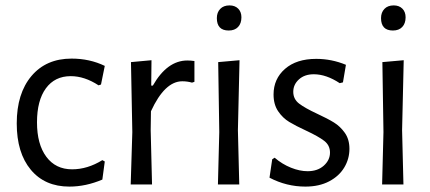

<svg xmlns="http://www.w3.org/2000/svg" viewBox="-20 -683 1594 711"><path d="M368 -439C330.7 -457 289.7 -466 245 -466C182.3 -466 132.8 -444.5 96.5 -401.5C60.2 -358.5 42 -300 42 -226C42 -153.3 59.3 -96.2 94 -54.5C128.7 -12.8 176.3 8 237 8C277.7 8 318.3 -0.7 359 -18L368 -85L359 -90C322.3 -67.3 285 -56 247 -56C206.3 -56 174.5 -71.5 151.5 -102.5C128.5 -133.5 117 -176 117 -230C117 -284 128 -326 150 -356C172 -386 202.7 -401 242 -401C276 -401 310.3 -389.7 345 -367L354 -370Z M700 -457C690.7 -458.3 682 -459 674 -459C624 -459 581.3 -428 546 -366H540L541 -460L465 -453L470 -194L464 0H543L538 -201L539 -271C573 -345 611.7 -382 655 -382C667.7 -382 679.7 -380.3 691 -377L700 -380Z M862 -651C854 -659 843.3 -663 830 -663C815.3 -663 803.8 -658.7 795.5 -650C787.2 -641.3 783 -630 783 -616C783 -585.3 797.7 -570 827 -570C841.7 -570 853.2 -574.3 861.5 -583C869.8 -591.7 874 -603.7 874 -619C874 -632.3 870 -643 862 -651ZM866 0 861 -201 867 -460 788 -453 792 -194 787 0Z M1261 -443C1225.7 -457.7 1189 -465 1151 -465C1102.3 -465 1063.8 -452.7 1035.5 -428C1007.2 -403.3 993 -371.7 993 -333C993 -308.3 998.7 -287.7 1010 -271C1021.3 -254.3 1035 -241.2 1051 -231.5C1067 -221.8 1088 -211 1114 -199C1144 -185 1166.2 -172.5 1180.5 -161.5C1194.8 -150.5 1202 -136 1202 -118C1202 -99.3 1194.3 -83.2 1179 -69.5C1163.7 -55.8 1143.7 -49 1119 -49C1099.7 -49 1079.2 -53.3 1057.5 -62C1035.8 -70.7 1015.7 -83 997 -99L988 -93L978 -25C1020 -3 1064.3 8 1111 8C1145 8 1174.3 1.5 1199 -11.5C1223.7 -24.5 1242.3 -41.7 1255 -63C1267.7 -84.3 1274 -107.3 1274 -132C1274 -155.3 1268.3 -175 1257 -191C1245.7 -207 1232.2 -219.8 1216.5 -229.5C1200.8 -239.2 1180 -250 1154 -262C1124 -276 1101.8 -288.5 1087.5 -299.5C1073.2 -310.5 1066 -325 1066 -343C1066 -361 1073 -376.3 1087 -389C1101 -401.7 1119.3 -408 1142 -408C1172.7 -408 1204.7 -397 1238 -375L1250 -378Z M1470 -651C1462 -659 1451.3 -663 1438 -663C1423.3 -663 1411.8 -658.7 1403.5 -650C1395.2 -641.3 1391 -630 1391 -616C1391 -585.3 1405.7 -570 1435 -570C1449.7 -570 1461.2 -574.3 1469.5 -583C1477.8 -591.7 1482 -603.7 1482 -619C1482 -632.3 1478 -643 1470 -651ZM1474 0 1469 -201 1475 -460 1396 -453 1400 -194 1395 0Z"/></svg>

Font: Alegreya Sans
Style: Regular
Weight: 400
Designer: Juan Pablo del Peral
Foundry: Huerta Tipografica
Version: Version 1.000;PS 001.000;hotconv 1.0.70;makeotf.lib2.5.58329